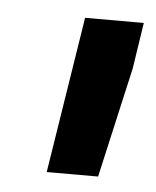

<svg xmlns="http://www.w3.org/2000/svg" viewBox="-33 -780 268 329"><g transform="rotate(5 101.0 -615.5)"><path d="M189.9 -670.4 147 -481H58.6L101.1 -750H202.1Z"/></g></svg>

Font: RobotoInd
Style: Bold Italic
Weight: 700
Italic angle: -12°
Designer: Google
Version: Version 2.001150; 2014